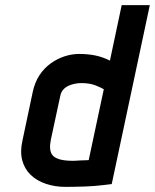

<svg xmlns="http://www.w3.org/2000/svg" viewBox="-20 -720 606 751"><path d="M417 0 566 -700H456L410 -483Q382 -497 353 -503Q324 -509 289 -509Q262 -509 233.5 -500Q205 -491 179 -472.5Q153 -454 134.5 -426Q116 -398 108 -360L68 -171Q58 -127 67 -93Q76 -59 100 -36Q124 -13 159.5 -1Q195 11 237 11Q257 11 276 10.5Q295 10 313 9.5Q331 9 348.5 7.5Q366 6 383.5 4Q401 2 417 0ZM386 -371 327 -94Q327 -94 322.5 -93.5Q318 -93 310.5 -93Q303 -93 294.5 -92.5Q286 -92 278.5 -91.5Q271 -91 266 -91Q232 -91 212.5 -97Q193 -103 185 -113.5Q177 -124 176 -139.5Q175 -155 179 -174L216 -346Q219 -360 227.5 -369.5Q236 -379 248 -384.5Q260 -390 273 -392.5Q286 -395 297 -395Q332 -395 355 -385.5Q378 -376 386 -371Z"/></svg>

Font: Advent Pro
Style: Bold Italic
Weight: 700
Italic angle: -12°
Designer: VivaRado, Andreas Kalpakidis
Foundry: VivaRado, Andreas Kalpakidis
Version: Version 3.000